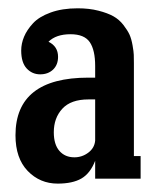

<svg xmlns="http://www.w3.org/2000/svg" viewBox="-20 -705 377 460"><path d="M300.8 -554.2V-331.1H316.9V-276.9H208V-319.8Q196.3 -289.6 175 -277.3Q153.8 -265.1 118.2 -265.1Q75.7 -265.1 46.4 -295.4Q17.1 -325.7 17.1 -380.9Q17.1 -519 191.9 -519H208V-546.9Q208 -585 195.1 -604Q182.1 -623 148.9 -623Q114.3 -623 96.2 -605Q119.1 -593.8 119.1 -568.8Q119.1 -549.8 107.2 -538.3Q95.2 -526.9 76.2 -526.9Q57.1 -526.9 43.9 -541Q30.8 -555.2 30.8 -584Q30.8 -600.6 37.6 -616.9Q44.4 -633.3 59.1 -649.2Q73.7 -665 101.3 -675Q128.9 -685.1 166 -685.1Q193.8 -685.1 215.8 -679.4Q237.8 -673.8 251.7 -666Q265.6 -658.2 275.6 -645.3Q285.6 -632.3 290.3 -622.1Q294.9 -611.8 297.6 -596.4Q300.3 -581.1 300.5 -573.7Q300.8 -566.4 300.8 -554.2ZM158.2 -328.1Q176.8 -328.1 191.7 -339.4Q206.5 -350.6 208 -368.2V-466.8H191.9Q149.9 -466.8 129.4 -444.6Q108.9 -422.4 108.9 -388.2Q108.9 -358.9 122.3 -343.5Q135.7 -328.1 158.2 -328.1Z"/></svg>

Font: Margherita Bold
Style: Regular
Weight: 700
Designer: James Puckett
Foundry: Dunwich Type Founders
Version: Version 1.008;hotconv 1.0.109;makeotfexe 2.5.65596